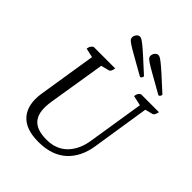

<svg xmlns="http://www.w3.org/2000/svg" viewBox="-245 -1027 1179 1179"><g transform="rotate(45 344.0 -437.5)"><path d="M293 12Q181 12 131.5 -46.5Q82 -105 98 -211L160 -601L173 -586L98 -603Q100 -617 105 -625.5Q110 -634 121 -641H308Q306 -625 301 -616Q296 -607 288 -605L218 -587L238 -604L176 -220Q169 -176 172.5 -141Q176 -106 192.5 -82Q209 -58 240 -45.5Q271 -33 319 -33Q364 -33 398.5 -47.5Q433 -62 457 -88Q481 -114 496 -148Q511 -182 517 -222L578 -607L581 -587L510 -603Q512 -618 516.5 -626Q521 -634 532 -641H688Q685 -626 680 -616.5Q675 -607 667 -605L609 -590L621 -612L559 -214Q551 -163 530.5 -121.5Q510 -80 477.5 -50Q445 -20 399 -4Q353 12 293 12ZM612 -712Q617 -712 622 -717Q627 -722 627 -732Q566 -788 531 -819.5Q496 -851 478 -865Q460 -879 452 -883Q444 -887 437 -887Q429 -887 422 -881.5Q415 -876 410.5 -867.5Q406 -859 406 -849Q406 -842 410 -835Q414 -828 432.5 -815.5Q451 -803 493.5 -779Q536 -755 612 -712ZM452 -712Q457 -712 462 -717Q467 -722 467 -732Q406 -788 371 -819.5Q336 -851 318 -865Q300 -879 292 -883Q284 -887 277 -887Q269 -887 262 -881.5Q255 -876 250.5 -867.5Q246 -859 246 -849Q246 -842 250 -835Q254 -828 272.5 -815.5Q291 -803 333.5 -779Q376 -755 452 -712Z"/></g></svg>

Font: Petrona
Style: Italic
Weight: 400
Italic angle: -9°
Designer: Ringo R. Seeber
Foundry: Ringo R. Seeber
Version: Version 2.001; ttfautohint (v1.8.3)